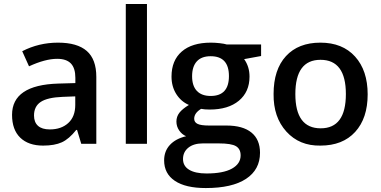

<svg xmlns="http://www.w3.org/2000/svg" viewBox="-20 -728 1928 972"><path d="M467.6 0H391.3L370.1 -70.3H366Q329.6 -24.3 293 -7.6Q256.3 9.1 198.2 9.1Q123.9 9.1 82.4 -31.1Q41 -71.3 41 -146.6Q41 -297.8 275 -304.9L361.5 -307.4V-334.2Q361.5 -382.7 339 -406.5Q316.5 -430.2 269.5 -430.2Q209.3 -430.2 126.9 -392.3L92.5 -468.7Q176.4 -512.1 273.8 -512.1Q371.1 -512.1 419.4 -469.9Q467.6 -427.7 467.6 -338.7ZM152.2 -143.1Q152.2 -109.2 172.4 -91Q192.6 -72.8 232.1 -72.8Q290.2 -72.8 325.6 -105.2Q361 -137.5 361 -196.7V-240.1L296.3 -237.6Q220.4 -234.6 186.3 -212.1Q152.2 -189.6 152.2 -143.1Z M724 -707.8V0H616.8V-707.8Z M1006.6 -2Q960.6 -2 933.5 19.7Q906.5 41.5 906.5 77.1Q906.5 112.7 937.6 131.4Q968.7 150.2 1025.3 150.2Q1110.2 150.2 1154.2 125.6Q1198.2 101.1 1198.2 58.6Q1198.2 26.3 1174.7 12.1Q1151.2 -2 1087.5 -2ZM1301.8 -503V-444.4L1215.9 -428.7Q1243.2 -390.8 1243.2 -340.2Q1243.2 -262.9 1189.3 -218.1Q1135.5 -173.4 1041.5 -173.4Q1015.7 -173.4 998 -176.9Q963.1 -155.7 963.1 -126.9Q963.1 -109.2 980 -100.9Q997 -92.5 1038.9 -92.5H1126.4Q1209.3 -92.5 1252.8 -57.1Q1296.3 -21.7 1296.3 45.5Q1296.3 130.9 1225.5 177.5Q1154.7 224 1021.7 224Q919.6 224 865.3 187.6Q810.9 151.2 810.9 83.9Q810.9 37.4 840 5.8Q869.1 -25.8 922.1 -38.4Q900.9 -47.5 887 -67.7Q873.1 -88 873.1 -112.7Q873.1 -137.5 888 -157Q902.9 -176.4 936.3 -196.7Q896.4 -213.9 872.3 -252Q848.3 -290.2 848.3 -340.2Q848.3 -422.1 900.2 -467.1Q952 -512.1 1047.5 -512.1Q1068.3 -512.1 1092.3 -509.4Q1116.3 -506.6 1127.4 -503ZM1046.5 -443.4Q1000 -443.4 976.2 -417.1Q952.5 -390.8 952.5 -342Q952.5 -293.2 976.7 -267.7Q1001 -242.2 1046.5 -242.2Q1139 -242.2 1139 -342.8Q1139 -443.4 1046.5 -443.4Z M1602.6 -425.2Q1475.2 -425.2 1475.2 -251.8Q1475.2 -78.4 1603.6 -78.4Q1731 -78.4 1731 -251.8Q1731 -425.2 1602.6 -425.2ZM1365 -252.3Q1365 -375.6 1427.7 -443.9Q1490.4 -512.1 1602.1 -512.1Q1713.9 -512.1 1777.6 -441.6Q1841.3 -371.1 1841.3 -250.3Q1841.3 -129.4 1778.1 -60.2Q1714.9 9.1 1602.1 9.1Q1496 11.1 1429.7 -61.9Q1363.5 -135 1365 -252.3Z"/></svg>

Font: Khula SemiBold
Style: Regular
Weight: 600
Designer: Erin McLaughlin, Steve Matteson
Version: Version 1.002;PS 1.0;hotconv 1.0.72;makeotf.lib2.5.5900; ttf